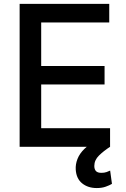

<svg xmlns="http://www.w3.org/2000/svg" viewBox="-20 -747 643 977"><path d="M79.9 0V-727.3H535.9V-632.8H189.6V-411.2H512.1V-317.1H189.6V-94.5H540.1V0ZM472.3 209.9Q427.6 209.9 397.9 185.9Q368.3 161.9 365.4 116.1Q363.6 89.1 374.3 61.8Q384.9 34.4 410.2 9.9Q435.4 -14.6 476.9 -33.4L540.1 0Q507.5 21 483.7 44.4Q459.9 67.8 459.9 97.7Q459.9 114 468 123.2Q476.2 132.5 496.1 132.5Q510.7 132.5 522 128.6Q533.4 124.6 540.5 121.1L549.7 188.6Q537.3 196 517.9 202.9Q498.6 209.9 472.3 209.9Z"/></svg>

Font: InterMG Medium
Style: Regular
Weight: 500
Designer: Rasmus Andersson
Foundry: rsms
Version: Version 3.019;December 26, 2023;FontCreator 15.0.0.2955 64-b